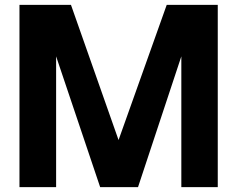

<svg xmlns="http://www.w3.org/2000/svg" viewBox="-20 -770 976 790"><path d="M876 -750V0H726.1V-538.1L547.9 0H392.1L210.9 -538.1V0H60.1V-750H272L467.8 -193.8L666 -750Z"/></svg>

Font: Oakes Grotesk Bold
Style: Regular
Weight: 700
Designer: Samuel Oakes
Foundry: Samuel Oakes
Version: Version 1.000;PS 001.000;hotconv 1.0.88;makeotf.lib2.5.64775